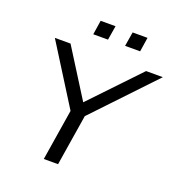

<svg xmlns="http://www.w3.org/2000/svg" viewBox="-156 -1023 1067 1151"><g transform="rotate(20 377.5 -447.5)"><path d="M252 0 310 -362 319 -302 66 -705H166L363 -392H350L648 -705H755L373 -302L401 -362L343 0ZM478 -804 493 -895H588L574 -804ZM275 -804 289 -895H384L369 -804Z"/></g></svg>

Font: Nunito Sans 10pt SemiExpanded
Style: Italic
Weight: 400
Width: 6
Italic angle: -9°
Designer: Vernon Adams
Foundry: Vernon Adams
Version: Version 3.101;gftools[0.9.27]